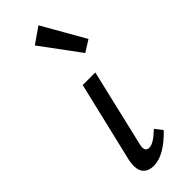

<svg xmlns="http://www.w3.org/2000/svg" viewBox="-239 -726 754 754"><g transform="rotate(-45 137.5 -349.5)"><path d="M48 -50Q48 -63 51 -79L131 -416H201L126 -97Q123 -87 123 -77Q123 -57 142 -57Q154 -57 169.5 -66.5Q185 -76 207 -97L231 -66Q162 6 104 6Q78 6 63 -8Q48 -22 48 -50ZM108 -659 174 -705 275 -528 227 -498Z"/></g></svg>

Font: Ysabeau Medium
Style: Italic
Weight: 500
Italic angle: -12°
Designer: Christian Thalmann (Catharsis Fonts)
Version: Version 0.003